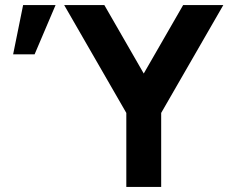

<svg xmlns="http://www.w3.org/2000/svg" viewBox="-20 -740 904 760"><path d="M618 0H480V-293L234 -720H393L549 -449L705 -720H864L618 -293ZM200 -720H71.5L32 -525H117Z"/></svg>

Font: Hauora ExtraBold
Style: Regular
Weight: 800
Designer: Wayne Shih
Foundry: WCYS
Version: Version 1.001